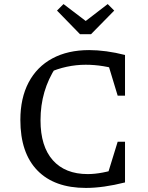

<svg xmlns="http://www.w3.org/2000/svg" viewBox="-20 -915 726 943"><path d="M402 8Q247 8 163.5 -78Q80 -164 80 -326Q80 -433 120.5 -510Q161 -587 237 -628Q313 -669 418 -669Q458 -669 502.5 -663Q547 -657 594 -645L573 -569Q530 -583 487 -590Q444 -597 401 -597Q354 -597 307.5 -587Q261 -577 217 -557L255 -586Q217 -528 198 -463Q179 -398 179 -324Q179 -196 239.5 -128Q300 -60 411 -60Q445 -60 484.5 -67.5Q524 -75 569 -90L594 -19Q487 8 402 8ZM496 -18 558 -219H594V-19ZM558 -445 497 -646 594 -645V-445ZM373 -747 260 -863 292 -895 401 -812 509 -895 541 -863 427 -747Z"/></svg>

Font: Piazzolla Thin Medium
Style: Regular
Weight: 500
Version: Version 2.005